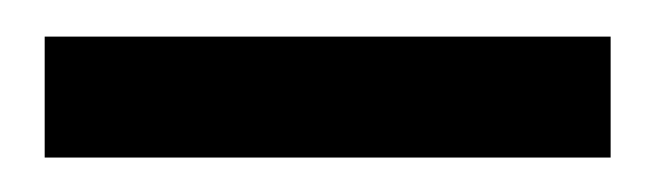

<svg xmlns="http://www.w3.org/2000/svg" viewBox="-20 -38 360 107"><path d="M4.9 49.8V-17.6H320.3V49.8Z"/></svg>

Font: RIT TN Joy
Style: Extra Bold
Weight: 800
Designer: Hussain K H
Foundry: Rachana Institute of Typography
Version: 1.6.2